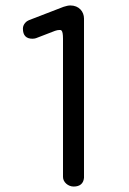

<svg xmlns="http://www.w3.org/2000/svg" viewBox="-20 -668 472 704"><path d="M250 16C273 16 286 5 288 -16V-600C288 -625 270 -648 238 -648C231 -648 222 -646 213 -643L86 -594C78 -591 64 -580 64 -563C64 -538 76 -526 99 -526C104 -526 109 -527 112 -528L182 -555C188 -557 193 -558 197 -558C203 -558 211 -561 211 -526V-19C211 0 230 16 250 16Z"/></svg>

Font: Dongle Light
Style: Regular
Weight: 300
Designer: Yanghee Ryu
Foundry: Yanghee Ryu
Version: Version 2.000